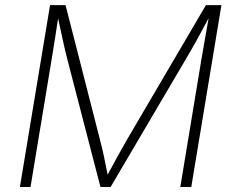

<svg xmlns="http://www.w3.org/2000/svg" viewBox="-20 -748 936 768"><path d="M59.6 0 180.2 -727.5H242.2L380.9 -185.1Q388.7 -156.2 396.2 -120.1Q403.8 -84 410.6 -49.3Q429.2 -84 449 -120.1Q468.8 -156.2 485.4 -185.1L803.7 -727.5H865.7L745.1 0H701.2L785.6 -510.3Q792 -547.4 799.6 -590.8Q807.1 -634.3 814.5 -675.3Q790.5 -629.9 766.6 -586.9Q742.7 -543.9 722.7 -510.3L422.4 0H381.8L249.5 -510.3Q240.7 -543.9 231.4 -586.7Q222.2 -629.4 212.4 -674.8Q206.1 -633.8 199.5 -590.6Q192.9 -547.4 186.5 -510.3L102.1 0Z"/></svg>

Font: Inter Extra Light
Style: Italic
Weight: 200
Italic angle: -9.39999°
Designer: Rasmus Andersson
Foundry: rsms
Version: Version 4.000;git-3c8e0fc